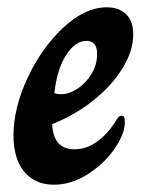

<svg xmlns="http://www.w3.org/2000/svg" viewBox="-20 -496 402 526"><path d="M17 -125Q17 -200 55.5 -282.5Q94 -365 153.5 -420.5Q213 -476 273 -476Q306 -476 325.5 -457Q345 -438 345 -402Q345 -357 316 -309.5Q287 -262 236.5 -221.5Q186 -181 123 -156Q126 -87 184 -87Q216 -87 244.5 -107Q273 -127 295 -161Q300 -170 304 -174.5Q308 -179 312 -179Q318 -179 320 -175Q322 -171 322 -161Q322 -129 293.5 -88Q265 -47 220 -18.5Q175 10 128 10Q76 10 46.5 -25.5Q17 -61 17 -125ZM246 -348Q246 -384 217 -384Q186 -384 161 -345Q136 -306 129 -241Q135 -238 148 -238Q170 -238 193 -253.5Q216 -269 231 -294Q246 -319 246 -348Z"/></svg>

Font: Charm
Style: Bold
Weight: 700
Designer: Katatrad Aksorn Co.,Ltd.
Foundry: Cadson Demak Co.,Ltd.
Version: Version 1.001